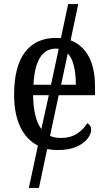

<svg xmlns="http://www.w3.org/2000/svg" viewBox="-20 -734 537 952"><path d="M123 198 168 -12Q111 -41 80.5 -105Q50 -169 50 -264Q50 -405 104 -475.5Q158 -546 257 -546Q270 -546 282 -545L318 -714H368L330 -534Q387 -513 419 -455.5Q451 -398 451 -306V-262H271L228 -60Q252 -50 282 -50Q330 -50 363 -72Q396 -94 412 -123Q420 -120 426 -111.5Q432 -103 432 -90Q432 -70 414 -46.5Q396 -23 359.5 -6.5Q323 10 266 10Q239 10 214 5L173 198ZM146 -314H233L271 -492Q264 -493 257 -493Q205 -493 177.5 -447Q150 -401 146 -314ZM356 -314Q356 -367 346.5 -407Q337 -447 316 -469L283 -314ZM144 -262Q146 -146 185 -94L222 -262Z"/></svg>

Font: Noto Serif SemiCondensed
Style: Regular
Weight: 400
Width: 4
Designer: Monotype Design Team
Foundry: Monotype Imaging Inc.
Version: Version 2.013